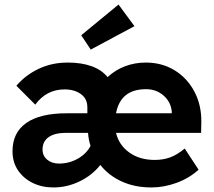

<svg xmlns="http://www.w3.org/2000/svg" viewBox="-20 -814 940 844"><path d="M215 10Q164 10 123.5 -10Q83 -30 59 -65.5Q35 -101 35 -149Q35 -231 95.5 -273.5Q156 -316 273 -316H364V-342Q364 -380 335.5 -400.5Q307 -421 264 -421Q184 -421 135 -354L52 -437Q92 -484 150 -511.5Q208 -539 278 -539Q338 -539 382.5 -523Q427 -507 453 -475Q486 -506 529 -522.5Q572 -539 621 -539Q692 -539 747.5 -505Q803 -471 834.5 -411.5Q866 -352 865 -277L864 -230H490Q503 -176 548.5 -143.5Q594 -111 660 -111Q697 -111 727.5 -122Q758 -133 792 -161L853 -68Q811 -30 755.5 -10Q700 10 646 10Q572 10 514.5 -16.5Q457 -43 421 -89Q386 -44 330.5 -17Q275 10 215 10ZM622 -422Q510 -422 490 -316H735V-324Q731 -366 699 -394Q667 -422 622 -422ZM239 -95Q285 -95 323 -117Q361 -139 378 -173Q369 -200 367 -230H270Q220 -230 193.5 -211Q167 -192 167 -157Q167 -129 187.5 -112Q208 -95 239 -95ZM379 -596 337 -659 501 -794 571 -699Z"/></svg>

Font: Lexend SemiBold
Style: Regular
Weight: 600
Designer: Bonnie Shaver-Troup, Thomas Jockin
Foundry: Lexend
Version: Version 1.005; ttfautohint (v1.8.3)